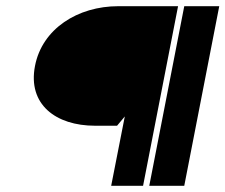

<svg xmlns="http://www.w3.org/2000/svg" viewBox="-20 -600 728 620"><path d="M93 -387C69 -263 160 -194 287 -194H358L383 -224L339 0H442L555 -580H362C231 -580 116 -507 93 -387ZM462 0H575L688 -580H575Z"/></svg>

Font: Charger EcoBlack
Style: Obl
Weight: 1000
Designer: Jasper
Foundry: Cannot Into Space Fonts
Version: Version 1.1